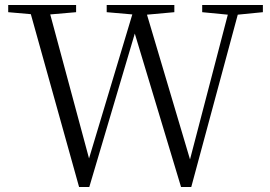

<svg xmlns="http://www.w3.org/2000/svg" viewBox="-20 -745 1085 772"><path d="M793 -696 896 -686 744 -104 571 -686 681 -696V-725H409V-696L512 -687L338 -108L182 -687L286 -696V-725H13V-696L104 -688L298 7H339L522 -610L708 7H749L936 -686L1037 -696V-725H793Z"/></svg>

Font: Noto Serif CJK KR Light
Style: Regular
Weight: 300
Designer: Ryoko NISHIZUKA 西塚涼子 (kana & ideographs); Frank Grießhammer (Latin, Greek & Cyrillic); Wenlong ZHANG 张文龙 (bopomofo); San
Foundry: Adobe
Version: Version 2.001;hotconv 1.1.0;makeotfexe 2.6.0